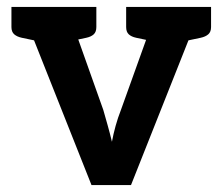

<svg xmlns="http://www.w3.org/2000/svg" viewBox="-20 -534 642 554"><path d="M244 0 40 -514H145Q159 -514 168.5 -507Q178 -500 181 -490L278 -217Q284 -196 290.5 -173Q297 -150 303 -125Q307 -147 313.5 -170.5Q320 -194 329 -217L427 -490Q431 -500 440 -507Q449 -514 462 -514H562L358 0ZM129 -481V-514H204V-481ZM410 -481V-514H484V-481ZM113 -514 100 -413 43 -425Q29 -428 21 -435Q13 -442 13 -456V-514ZM258 -514V-456Q258 -442 250.5 -435Q243 -428 229 -425L172 -413L159 -514ZM443 -514 430 -413 373 -425Q359 -428 351.5 -435Q344 -442 344 -456V-514ZM589 -514V-456Q589 -442 581 -435Q573 -428 559 -425L502 -413L489 -514Z"/></svg>

Font: Aleo
Style: Bold
Weight: 700
Designer: Alessio Laiso
Foundry: Alessio Laiso
Version: Version 2.001;gftools[0.9.29]